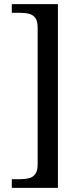

<svg xmlns="http://www.w3.org/2000/svg" viewBox="-20 -780 400 928"><path d="M37 128V86H80Q103 86 121.5 81Q140 76 151 60.5Q162 45 162 14V-646Q162 -678 151 -693Q140 -708 121.5 -713Q103 -718 80 -718H37V-760H260V128Z"/></svg>

Font: Noto Serif Myanmar
Style: Regular
Weight: 400
Designer: Ben Mitchell and the Monotype Design Team
Foundry: Monotype Imaging Inc.
Version: Version 2.106